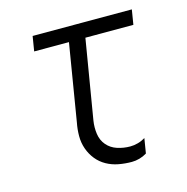

<svg xmlns="http://www.w3.org/2000/svg" viewBox="-84 -600 669 688"><g transform="rotate(-15 250.0 -256.0)"><path d="M323 8Q298 8 274 3.5Q250 -1 229.5 -12.5Q209 -24 194.5 -42Q180 -60 172 -82.5Q164 -105 164 -130Q164 -155 169 -180L216 -465H87L96 -520H464L455 -465H277L228 -171Q224 -146 227.5 -121.5Q231 -97 246 -79.5Q261 -62 284 -54.5Q307 -47 332 -47Q346 -47 360.5 -51Q375 -55 388 -63L379 -8Q366 0 351.5 4Q337 8 323 8Z"/></g></svg>

Font: Iosevka Term Curly Lt Obl
Style: Regular
Weight: 300
Italic angle: -9°
Designer: Belleve Invis
Foundry: Belleve Invis
Version: Version 32.3.0